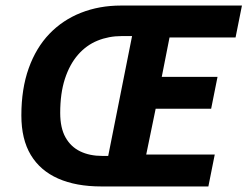

<svg xmlns="http://www.w3.org/2000/svg" viewBox="-20 -672 892 692"><path d="M345 0Q254 0 189.5 -28.5Q125 -57 91 -113.5Q57 -170 57 -256Q57 -352 83.5 -426Q110 -500 158 -550Q206 -600 272 -626Q338 -652 416 -652H852L829 -537H591L563 -395H764L741 -280H541L507 -115H754L731 0ZM349 -110H370L456 -542H419Q372 -542 331.5 -525.5Q291 -509 261 -474.5Q231 -440 214 -388Q197 -336 197 -265Q197 -211 216 -177Q235 -143 269 -126.5Q303 -110 349 -110Z"/></svg>

Font: Source Sans 3 ExtraLight
Style: Bold Italic
Weight: 700
Italic angle: -11°
Version: Version 3.052;hotconv 1.1.0;makeotfexe 2.6.0